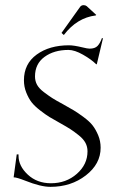

<svg xmlns="http://www.w3.org/2000/svg" viewBox="-20 -721 442 746"><path d="M219 -593 291 -694Q296 -701 305 -701Q312 -701 317 -697L354 -663L352 -661Q279 -652 228 -585ZM380 -572 356 -471 353 -472Q335 -490 302.5 -508.5Q270 -527 246 -527Q190 -527 153 -500Q116 -473 116 -424Q116 -406 124 -391.5Q132 -377 150.5 -363Q169 -349 183 -340Q197 -331 225 -316Q252 -301 267 -292Q282 -283 305 -266Q328 -249 340 -233.5Q352 -218 361.5 -195.5Q371 -173 371 -147Q371 -84 313.5 -39.5Q256 5 176 5Q138 5 78 -19Q45 -32 33 -32L45 -121H52Q52 -119 52 -116Q52 -76 88 -42.5Q124 -9 178 -9Q237 -9 278.5 -45.5Q320 -82 320 -133Q320 -151 312 -166Q304 -181 286.5 -195Q269 -209 254.5 -218.5Q240 -228 213 -243Q186 -258 172 -266.5Q158 -275 136 -292Q114 -309 102.5 -324Q91 -339 82 -361.5Q73 -384 73 -409Q73 -473 122.5 -509Q172 -545 248 -545Q267 -545 300 -537Q320 -532 328 -532Q349 -532 359 -542.5Q369 -553 376 -573Z"/></svg>

Font: Kleymissky
Style: Regular
Weight: 500
Italic angle: -8°
Designer: gluk
Foundry: gluk
Version: Version 0.283